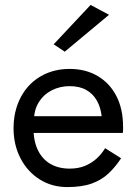

<svg xmlns="http://www.w3.org/2000/svg" viewBox="-20 -750 555 780"><path d="M86 -210H479Q480 -216 480 -222Q480 -228 480 -234Q480 -307 453 -359.5Q426 -412 377 -441Q328 -470 263 -470Q204 -470 156.5 -446Q109 -422 79 -379Q49 -336 39 -279Q37 -267 36 -255Q35 -243 35 -230Q35 -161 63.5 -106.5Q92 -52 141.5 -21Q191 10 253 10Q313 10 353 -4.5Q393 -19 421 -45.5Q449 -72 472 -107L407 -148Q392 -123 371 -104.5Q350 -86 323.5 -75.5Q297 -65 263 -65Q218 -65 185 -84Q152 -103 134 -140Q116 -177 116 -230L118 -260Q118 -303 137.5 -334.5Q157 -366 190 -383Q223 -400 263 -400Q303 -400 330.5 -384.5Q358 -369 373.5 -341.5Q389 -314 393 -278H86ZM423 -690 348 -730 198 -570 243 -540Z"/></svg>

Font: Glinicke Jost Regular
Style: Regular
Weight: 400
Version: Version 3.710